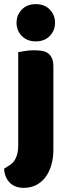

<svg xmlns="http://www.w3.org/2000/svg" viewBox="-27 -731 334 928"><path d="M53 -621Q53 -659 78.5 -685Q104 -711 146 -711Q188 -711 213.5 -685Q239 -659 239 -621Q239 -583 213.5 -557Q188 -531 146 -531Q104 -531 78.5 -557Q53 -583 53 -621ZM19 68Q41 54 51 29.5Q61 5 61 -25V-479Q72 -481 93.5 -484.5Q115 -488 137 -488Q159 -488 176.5 -485Q194 -482 206 -473Q218 -464 224.5 -448.5Q231 -433 231 -408V-9Q231 33 221 67Q211 101 192.5 125.5Q174 150 147.5 163.5Q121 177 88 177Q44 177 19 150.5Q-6 124 -7 84Z"/></svg>

Font: Baloo
Style: Regular
Weight: 400
Designer: Sarang Kulkarni and Ek Type
Foundry: Ek Type
Version: Version 1.443;PS 1.000;hotconv 16.6.51;makeotf.lib2.5.65220;